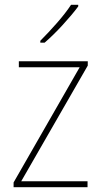

<svg xmlns="http://www.w3.org/2000/svg" viewBox="-20 -878 423 805"><path d="M347 -93H37V-113L314 -596H59V-621H348V-603L69 -118H347ZM308 -851Q282 -816 242.5 -773Q203 -730 167 -699H149V-707Q183 -741 219 -782Q255 -823 278 -858H308Z"/></svg>

Font: Noto Sans Kannada UI SemiCondensed Thin
Style: Regular
Weight: 100
Width: 4
Designer: Jelle Bosma - Monotype Design Team
Foundry: Monotype Imaging Inc.
Version: Version 2.005; ttfautohint (v1.8.4.7-5d5b)